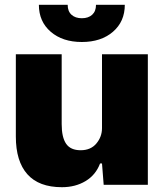

<svg xmlns="http://www.w3.org/2000/svg" viewBox="-20 -770 690 800"><path d="M46 -201V-544H237V-253Q237 -198 255.5 -171Q274 -144 316 -144Q358 -144 381.5 -172Q405 -200 405 -236V-544H596V0H412L405 -89H397Q379 -41 336.5 -15.5Q294 10 238 10Q142 10 94 -44Q46 -98 46 -201ZM142 -750H262Q262 -723 278 -708.5Q294 -694 321 -694Q348 -694 364 -708.5Q380 -723 380 -750H500Q500 -680 450.5 -637.5Q401 -595 321 -595Q241 -595 191.5 -637.5Q142 -680 142 -750Z"/></svg>

Font: Mona Sans Black
Style: Regular
Weight: 900
Designer: Deni Anggara
Foundry: GitHub
Version: Version 2.000